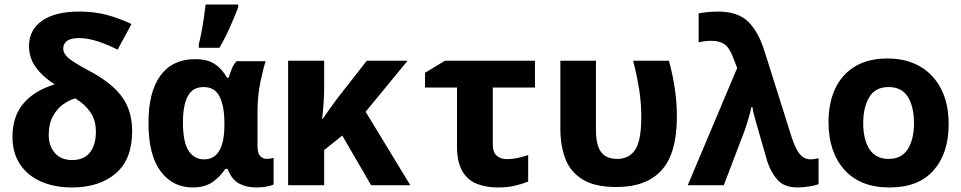

<svg xmlns="http://www.w3.org/2000/svg" viewBox="-20 -817 4240 847"><path d="M297 10Q221 10 161.5 -16Q102 -42 68.5 -92Q35 -142 35 -214Q35 -303 83 -360Q131 -417 221 -445Q169 -478 138.5 -519.5Q108 -561 108 -614Q108 -685 165.5 -725.5Q223 -766 330 -766Q396 -766 452 -751Q508 -736 560 -711L499 -598Q455 -620 411.5 -634.5Q368 -649 329 -649Q291 -649 275 -636Q259 -623 259 -603Q259 -577 290 -554.5Q321 -532 391 -495Q480 -445 521.5 -385Q563 -325 563 -238Q563 -114 490.5 -52Q418 10 297 10ZM299 -111Q350 -111 376.5 -144Q403 -177 403 -236Q403 -287 378.5 -322.5Q354 -358 312 -383Q286 -376 259 -357Q232 -338 213.5 -304.5Q195 -271 195 -222Q195 -173 222 -142Q249 -111 299 -111Z M830 10Q742 10 688.5 -61.5Q635 -133 635 -275Q635 -412 688 -484Q741 -556 841 -556Q894 -556 926 -535.5Q958 -515 982 -474H989Q994 -492 1002 -512Q1010 -532 1023 -547H1152Q1141 -515 1128.5 -454Q1116 -393 1116 -324V-174Q1116 -140 1128.5 -128Q1141 -116 1157 -116Q1164 -116 1173.5 -117.5Q1183 -119 1187 -121V-3Q1180 1 1158.5 5.5Q1137 10 1110 10Q1067 10 1034.5 -7.5Q1002 -25 984 -72H974Q951 -37 917 -13.5Q883 10 830 10ZM880 -114Q970 -114 970 -267V-273Q970 -348 949 -390.5Q928 -433 878 -433Q830 -433 808.5 -393Q787 -353 787 -277Q787 -190 812 -152Q837 -114 880 -114ZM857 -622Q863 -645 869 -676.5Q875 -708 879.5 -740Q884 -772 887 -797H1031V-785Q1016 -746 995.5 -699.5Q975 -653 948 -606H857Z M1251 0V-549H1410V-433Q1410 -399 1407.5 -362.5Q1405 -326 1401 -293H1404Q1435 -339 1472 -388L1598 -549H1778L1593 -324L1790 0H1617L1490 -219L1410 -155V0Z M2177 10Q2125 10 2084 -6Q2043 -22 2019.5 -62Q1996 -102 1996 -173V-431H1855V-496L1943 -549H2340V-431H2154V-177Q2154 -146 2171 -130.5Q2188 -115 2216 -115Q2240 -115 2263 -120Q2286 -125 2310 -133V-16Q2286 -6 2252 2Q2218 10 2177 10Z M2699 8Q2603 8 2549 -26Q2495 -60 2473.5 -118Q2452 -176 2452 -249V-549H2609V-244Q2609 -177 2631.5 -146.5Q2654 -116 2703 -116Q2756 -116 2782.5 -157Q2809 -198 2809 -300Q2809 -364 2799.5 -423.5Q2790 -483 2773 -549H2931Q2948 -487 2957 -426Q2966 -365 2966 -303Q2966 -141 2899 -66.5Q2832 8 2699 8Z M3499 10Q3439 10 3409 -24.5Q3379 -59 3364 -108L3328 -233Q3319 -265 3310.5 -294.5Q3302 -324 3299 -345H3295Q3289 -317 3279.5 -286Q3270 -255 3263 -236L3173 0H3014L3232 -517L3217 -556Q3198 -608 3175 -622.5Q3152 -637 3119 -637Q3102 -637 3087.5 -635Q3073 -633 3062 -630V-758Q3075 -761 3101 -763.5Q3127 -766 3147 -766Q3235 -766 3280.5 -721.5Q3326 -677 3353 -590L3472 -213Q3486 -171 3499.5 -149.5Q3513 -128 3527 -121Q3541 -114 3556 -114Q3570 -114 3591 -119V-5Q3579 1 3549.5 5.5Q3520 10 3499 10Z M3904 10Q3775 10 3705 -68Q3635 -146 3635 -279Q3635 -363 3664.5 -426Q3694 -489 3752 -524Q3810 -559 3895 -559Q3978 -559 4038.5 -524Q4099 -489 4132 -424Q4165 -359 4165 -269Q4165 -141 4098.5 -65.5Q4032 10 3904 10ZM3900 -116Q3958 -116 3985 -159.5Q4012 -203 4012 -274Q4012 -346 3985 -389.5Q3958 -433 3900 -433Q3841 -433 3814.5 -388Q3788 -343 3788 -274Q3788 -202 3815.5 -159Q3843 -116 3900 -116Z"/></svg>

Font: Noto Sans Mono ExtraBold
Style: Regular
Weight: 800
Designer: Monotype Design Team
Foundry: Monotype Imaging Inc.
Version: Version 2.014